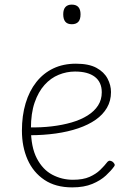

<svg xmlns="http://www.w3.org/2000/svg" viewBox="-20 -795 566 832"><path d="M293 17Q221 17 172.5 -15.5Q124 -48 99.5 -103.5Q75 -159 75 -229Q75 -294 91 -347.5Q107 -401 137.5 -439.5Q168 -478 211 -498.5Q254 -519 309 -519Q365 -519 398 -501Q431 -483 446 -454.5Q461 -426 461 -396Q461 -358 443.5 -328Q426 -298 394.5 -276Q363 -254 319 -239Q275 -224 221.5 -216.5Q168 -209 108 -209V-243Q158 -242 204.5 -247.5Q251 -253 290.5 -264.5Q330 -276 359.5 -294.5Q389 -313 405 -338Q421 -363 421 -395Q421 -439 391 -462Q361 -485 305 -485Q269 -485 234.5 -471Q200 -457 173 -427Q146 -397 130 -350.5Q114 -304 114 -238Q114 -158 139.5 -109Q165 -60 206.5 -38Q248 -16 296 -16Q340 -16 368 -28.5Q396 -41 414.5 -59Q433 -77 446 -94Q451 -99 456.5 -98.5Q462 -98 468 -94Q473 -90 476 -84.5Q479 -79 474 -73Q462 -56 439 -34.5Q416 -13 380 2Q344 17 293 17ZM291 -690Q272 -690 263 -701Q254 -712 254 -733Q254 -754 263.5 -764.5Q273 -775 291 -775Q310 -775 319.5 -764.5Q329 -754 329 -733Q329 -711 319.5 -700.5Q310 -690 291 -690Z"/></svg>

Font: Playwrite US Modern Thin
Style: Regular
Weight: 250
Designer: Veronika Burian, José Scaglione
Foundry: TypeTogether
Version: Version 1.003